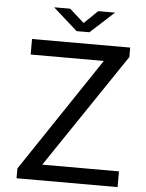

<svg xmlns="http://www.w3.org/2000/svg" viewBox="-60 -944 756 991"><g transform="rotate(5 318.5 -448.0)"><path d="M63.5 0V-51L459.5 -642.5H80.5V-723H589V-674L189.5 -81.5H587V0ZM306 -783.5 180 -896H263L338.5 -828.5L408.5 -896H495.5L372.5 -783.5Z"/></g></svg>

Font: Public Sans
Style: Regular
Weight: 400
Designer: The Public Sans project authors (U.S. Web Design System). Libre Franklin designed by Pablo Impallari and Rodrigo Fuenzal
Version: Version 1.008; ttfautohint (v1.8.1) -l 8 -r 50 -G 200 -x 14 